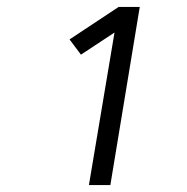

<svg xmlns="http://www.w3.org/2000/svg" viewBox="-20 -858 540 555"><path d="M237 -323 311 -764 214 -700 181 -744 323 -838H384L299 -323Z"/></svg>

Font: Iosevka Curly Light Oblique
Style: Regular
Weight: 300
Italic angle: -9°
Monospace: yes
Designer: Belleve Invis
Foundry: Belleve Invis
Version: Version 11.1.0; ttfautohint (v1.8.3)